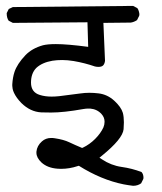

<svg xmlns="http://www.w3.org/2000/svg" viewBox="-20 -571 540 641"><path d="M166.5 -423.8Q139.2 -423.8 123.5 -419.9Q86.9 -409.7 64.9 -386.7Q37.1 -357.4 28.3 -330.6Q22.5 -313 21 -289.6Q21 -288.1 21 -284.4Q21 -280.8 22.2 -274.4Q23.4 -268.1 26.9 -260.7Q34.7 -244.1 51.3 -227.1Q81.1 -197.8 117.7 -195.8Q132.3 -195.3 150.9 -195.3Q192.9 -195.3 258.3 -207Q267.6 -208.5 272.9 -208.5Q278.3 -208.5 281.2 -208.5Q304.2 -206.5 318.8 -190.4Q329.1 -179.2 329.1 -164.6Q329.1 -154.8 325.2 -145.5Q315.9 -125.5 297.6 -107.2Q279.3 -88.9 256.8 -78.1L253.9 -77.1Q230.5 -86.9 210.9 -96.2Q192.4 -105 163.1 -109.4Q157.2 -110.4 150.9 -110.4Q132.8 -110.4 120.1 -99.1Q103.5 -84.5 101.6 -64.5Q101.6 -63 101.6 -61Q101.6 -44.4 118.7 -28.3Q138.7 -10.3 171.9 -7.8Q177.7 -7.3 183.6 -7.3Q211.9 -7.3 239.7 -16.6L243.2 -17.6Q317.9 29.3 392.6 44.4Q408.2 47.4 424.3 49.3Q439.9 49.3 451.2 41L458.5 26.4Q459 24.4 459 22.5Q459 10.7 452.6 3.4Q420.9 -8.8 386 -13.7Q351.1 -18.6 320.3 -39.1L312 -44.4L319.8 -50.8Q389.6 -107.4 392.6 -139.6Q393.6 -151.9 393.6 -162.6Q393.6 -181.2 390.1 -194.3Q384.3 -213.9 361.3 -234.9Q338.4 -255.9 308.6 -259.3Q293.9 -261.2 278.3 -261.2Q262.7 -261.2 246.6 -258.8Q214.8 -254.4 178.2 -250Q164.6 -248.5 152.3 -248.5Q130.4 -248.5 113.3 -253.9Q83.5 -262.7 83.5 -295.4Q83.5 -326.2 101.1 -344.2Q120.6 -362.3 154.8 -368.2Q169.9 -370.6 187.5 -370.6Q205.1 -370.6 226.1 -367.2Q263.2 -360.8 296.9 -349.1Q303.2 -347.7 308.6 -347.7Q319.3 -347.7 324.2 -352.5Q329.1 -357.4 330.6 -367.7L325.2 -494.6L416.5 -495.6Q427.2 -497.1 437.5 -503.9L444.8 -518.6Q445.3 -520.5 445.3 -522.2Q445.3 -523.9 445.1 -526.4Q444.8 -528.8 443.8 -532.2Q442.4 -538.6 438.5 -543.9L424.3 -551.3L22.9 -547.4L9.3 -541L2.4 -527.3Q2.4 -526.4 2.4 -525.9Q2.4 -511.7 8.8 -502L22.9 -494.6L272 -496.6L274.4 -414.6Q204.6 -423.8 166.5 -423.8Z"/></svg>

Font: Bakudai
Style: ExtraLight
Weight: 200
Version: Version 1.48